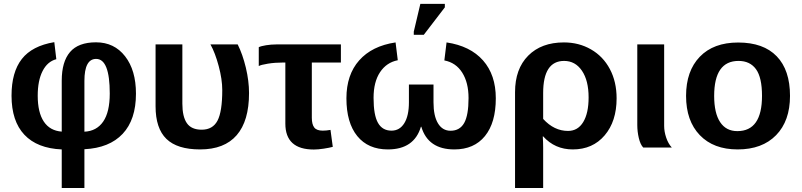

<svg xmlns="http://www.w3.org/2000/svg" viewBox="-20 -756 4108 984"><path d="M676.8 -275.9Q676.8 -142.6 608.6 -70.1Q540.5 2.4 412.6 8.8V207.5H296.4V9.8Q170.9 4.4 105 -65.4Q39.1 -135.3 39.1 -265.6Q39.1 -386.2 91.8 -453.6Q144.5 -521 258.3 -540L268.6 -452.6Q223.1 -440.9 198.2 -391.8Q173.3 -342.8 173.3 -265.6Q173.3 -179.7 204.6 -132.8Q235.8 -85.9 296.4 -81.5V-342.8Q296.4 -439.5 338.9 -489.3Q381.3 -539.1 472.2 -539.1Q565.4 -539.1 621.1 -467.5Q676.8 -396 676.8 -275.9ZM542.5 -276.9Q542.5 -454.1 472.7 -454.1Q412.6 -454.1 412.6 -341.3V-81.1Q475.1 -84 508.8 -132.8Q542.5 -181.6 542.5 -276.9Z M1256.3 -278.8Q1256.3 -136.2 1193.1 -63.2Q1129.9 9.8 1005.4 9.8Q888.2 9.8 832.8 -44.2Q777.3 -98.1 777.3 -211.4V-528.3H914.6V-224.6Q914.6 -158.2 937.7 -124.8Q960.9 -91.3 1013.7 -91.3Q1070.3 -91.3 1094.7 -137.7Q1119.1 -184.1 1119.1 -294.4Q1119.1 -349.1 1100.8 -417.5Q1082.5 -485.8 1058.6 -528.3H1198.2Q1223.6 -477.5 1240 -409.2Q1256.3 -340.8 1256.3 -278.8Z M1429.2 -435.5Q1389.2 -435.5 1353 -429.7Q1316.9 -423.8 1306.2 -417.5V-514.2Q1317.9 -520 1344 -524.2Q1370.1 -528.3 1395.5 -528.3H1727.1V-435.5H1578.1V-152.3Q1578.1 -118.7 1590.6 -102.5Q1603 -86.4 1634.3 -86.4Q1652.8 -86.4 1673.8 -90.3L1685.5 -3.4Q1668 1.5 1638.9 5.9Q1609.9 10.3 1588.4 10.3Q1442.4 10.3 1442.4 -122.6V-435.5Z M2201.7 -231.4Q2201.7 -162.1 2224.6 -124Q2247.6 -85.9 2289.1 -85.9Q2336.4 -85.9 2358.9 -125.7Q2381.3 -165.5 2381.3 -253.4Q2381.3 -332.5 2348.9 -383.8Q2316.4 -435.1 2257.3 -446.3L2268.6 -538.6Q2390.1 -520.5 2455.6 -446.3Q2521 -372.1 2521 -252.4Q2521 -127 2465.3 -58.6Q2409.7 9.8 2308.6 9.8Q2173.8 9.8 2139.2 -106.4H2137.2Q2102.5 9.8 1967.8 9.8Q1866.7 9.8 1811 -58.6Q1755.4 -127 1755.4 -252.4Q1755.4 -372.6 1820.8 -446.5Q1886.2 -520.5 2007.3 -538.6L2018.6 -447.3Q1960.9 -436 1927.7 -386Q1894.5 -335.9 1894.5 -254.4Q1894.5 -166 1917.2 -126.2Q1939.9 -86.4 1986.3 -86.4Q2028.3 -86.4 2052 -124.5Q2075.7 -162.6 2075.7 -231.4V-322.8H2201.7ZM2100.6 -577.6V-593.8L2134.3 -736.3H2259.8V-718.3L2151.9 -577.6Z M3140.1 -252Q3140.1 -134.3 3078.9 -62.3Q3017.6 9.8 2915.5 9.8Q2823.7 9.8 2763.7 -57.1H2761.7Q2763.7 -27.8 2763.7 0V207.5H2619.6V-283.7Q2619.6 -402.8 2687 -470.7Q2754.4 -538.6 2870.1 -538.6Q2946.8 -538.6 3008.8 -502.9Q3070.8 -467.3 3105.5 -402.1Q3140.1 -336.9 3140.1 -252ZM2996.6 -256.8Q2996.6 -343.3 2962.4 -393.6Q2928.2 -443.8 2871.1 -443.8Q2763.7 -443.8 2763.7 -279.3V-146.5Q2819.8 -85 2891.1 -85Q2941.4 -85 2969 -130.4Q2996.6 -175.8 2996.6 -256.8Z M3276.4 0Q3261.7 -15.6 3253.9 -48.6Q3246.1 -81.5 3246.1 -115.2V-528.3H3383.8V-110.8Q3383.8 -81.5 3394.3 -50.5Q3404.8 -19.5 3422.9 0Z M4028.8 -264.6Q4028.8 -136.2 3957.5 -63.2Q3886.2 9.8 3760.3 9.8Q3636.7 9.8 3566.4 -63.5Q3496.1 -136.7 3496.1 -264.6Q3496.1 -392.1 3566.4 -465.1Q3636.7 -538.1 3763.2 -538.1Q3892.6 -538.1 3960.7 -467.5Q4028.8 -397 4028.8 -264.6ZM3885.3 -264.6Q3885.3 -358.9 3854.5 -401.4Q3823.7 -443.8 3765.1 -443.8Q3640.1 -443.8 3640.1 -264.6Q3640.1 -176.3 3670.7 -130.1Q3701.2 -84 3758.8 -84Q3885.3 -84 3885.3 -264.6Z"/></svg>

Font: Liberation Sans
Style: Bold
Weight: 700
Designer: Steve Matteson
Foundry: Ascender Corporation
Version: Version 2.1.5